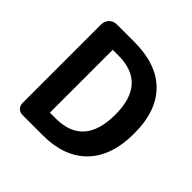

<svg xmlns="http://www.w3.org/2000/svg" viewBox="-182 -892 1061 1061"><g transform="rotate(45 348.5 -361.5)"><path d="M136.7 0Q115.2 0 102.1 -13.2Q88.9 -26.4 88.9 -47.9V-659.2Q88.9 -687.5 106.4 -705.1Q124 -722.7 152.3 -722.7H287.1Q457 -722.7 548.8 -634.8Q644.5 -543 644.5 -364.3Q644.5 -185.5 549.8 -90.8Q458 0 294.9 0H191.4ZM233.4 -116.2H278.3Q497.1 -116.2 497.1 -364.3Q497.1 -607.4 278.3 -607.4H233.4V-361.3Z"/></g></svg>

Font: Bpmf GenSen Rounded B
Style: B
Weight: 700
Foundry: But Ko
Version: Version 1.320